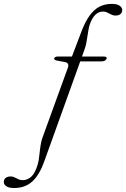

<svg xmlns="http://www.w3.org/2000/svg" viewBox="-170 -736 650 988"><path d="M291 -607Q287 -594 284.5 -578.2Q282 -562.5 279.5 -546.5Q277 -530.5 274 -514.2Q271 -498 265.5 -483L59 91Q33 165 -4.2 198.2Q-41.5 231.5 -97 231.5Q-124 231.5 -137.2 222.5Q-150.5 213.5 -150.5 200.5Q-150.5 192.5 -146.8 186Q-143 179.5 -135 175.8Q-127 172 -116 172Q-106.5 172 -99.2 174.8Q-92 177.5 -85.2 181.5Q-78.5 185.5 -70.8 188.2Q-63 191 -52.5 191Q-29 191 -9.2 173.2Q10.5 155.5 23.5 112Q27.5 98.5 29.5 85Q31.5 71.5 33 57.8Q34.5 44 36.2 30Q38 16 40.5 2.5Q43 -11 47.5 -24.5L178.5 -385.5Q184 -399.5 179.8 -407Q175.5 -414.5 165 -416.5L119.5 -425Q113.5 -426.5 110.8 -429.2Q108 -432 109 -436Q110 -440 114.8 -442.5Q119.5 -445 126 -445H215L194.5 -430L249.5 -575Q268 -623 290 -654.2Q312 -685.5 340.2 -700.8Q368.5 -716 405.5 -716Q432.5 -716 445.8 -706.5Q459 -697 459 -684Q459 -672 450.2 -664Q441.5 -656 424.5 -656Q415 -656 407.5 -659Q400 -662 393 -666Q386 -670 378.2 -673.2Q370.5 -676.5 360 -676.5Q337 -676.5 319.8 -659.2Q302.5 -642 291 -607ZM224 -420 238 -445H364.5Q372 -445 376 -442.8Q380 -440.5 378.5 -434.5Q377.5 -430.5 374 -427.2Q370.5 -424 364.5 -422Q358.5 -420 350.5 -420Z"/></svg>

Font: Fraunces ExtraLight
Style: Italic
Weight: 250
Italic angle: -16°
Version: Version 1.000;[b76b70a41]